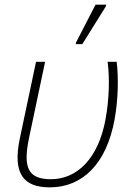

<svg xmlns="http://www.w3.org/2000/svg" viewBox="-20 -796 567 826"><path d="M306 -606H334L435 -768L437 -776H391L307 -613ZM194 10C335 10 438 -91 473 -282C489 -372 490 -461 482 -530H443C452 -462 450 -369 434 -283C403 -113 311 -25 199 -25C98 -25 79 -78 105 -203L174 -530H135L65 -199C34 -50 80 10 194 10Z"/></svg>

Font: Noto Sans ExtraLight
Style: Italic
Weight: 200
Italic angle: -12°
Designer: Monotype Design Team
Foundry: Monotype Imaging Inc.
Version: Version 2.013